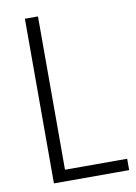

<svg xmlns="http://www.w3.org/2000/svg" viewBox="-86 -825 627 882"><g transform="rotate(-10 227.0 -384.0)"><path d="M138 -53H444V0H93V-768H154V-38Z"/></g></svg>

Font: Yaldevi ExtraLight Light
Style: Regular
Weight: 300
Version: Version 1.100